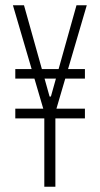

<svg xmlns="http://www.w3.org/2000/svg" viewBox="-20 -708 381 728"><path d="M148 0V-259H38V-296H144L29 -688H71L168 -342H173L270 -688H309L194 -296H302V-259H190V0ZM38 -410V-446H302V-410Z"/></svg>

Font: Saira UltraCondensed ExtraLight
Style: Regular
Weight: 250
Width: 1
Designer: Hector Gatti with collaboration of the Omnibus-Type team
Foundry: Omnibus-Type
Version: Version 1.101